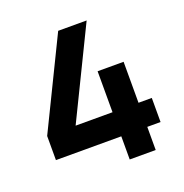

<svg xmlns="http://www.w3.org/2000/svg" viewBox="-129 -835 910 951"><g transform="rotate(-20 326.0 -360.0)"><path d="M531.5 0V-122H601.5V-249H531.5V-465H394.5V-249H200L429.5 -720H279.5L50 -249V-122H394.5V0Z"/></g></svg>

Font: Vela Sans ExtBd
Style: Regular
Weight: 800
Designer: Principal design: Mikhail Sharanda - project Manrope.
Design modification: Ravid Balaliev
Foundry: Mikhail Sharanda
Version: Version 1.001